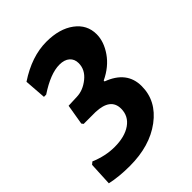

<svg xmlns="http://www.w3.org/2000/svg" viewBox="-184 -605 793 793"><g transform="rotate(-45 212.5 -208.5)"><path d="M226 -512Q302 -512 348.5 -477.5Q395 -443 395 -387Q395 -344 365 -300.5Q335 -257 280 -231V-226Q375 -191 375 -104Q375 -18 299.5 38.5Q224 95 107 95Q44 95 -5 84L0 -19L11 -28Q65 -5 118 -5Q178 -5 213.5 -30Q249 -55 249 -98Q249 -160 164 -163H95L89 -171L104 -260L154 -262Q191 -263 224.5 -290Q258 -317 258 -355Q258 -379 242 -393Q226 -407 197 -407Q145 -407 71 -358H58L51 -453Q140 -512 226 -512Z"/></g></svg>

Font: Alegreya Sans
Style: Bold Italic
Weight: 700
Italic angle: -7°
Designer: Juan Pablo del Peral
Foundry: Huerta Tipografica
Version: Version 2.007